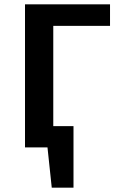

<svg xmlns="http://www.w3.org/2000/svg" viewBox="-20 -678 544 883"><path d="M173 0V-98H318L257 0ZM218 185 188 -98H318V185ZM95 0V-658H225V0ZM155 -559V-658H486V-559Z"/></svg>

Font: Ysabeau Office
Style: Bold
Weight: 700
Designer: Christian Thalmann (Catharsis Fonts)
Version: Version 2.001;gftools[0.9.30]; featfreeze: tnum,lnum,ss02